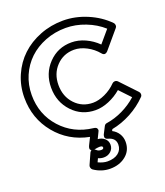

<svg xmlns="http://www.w3.org/2000/svg" viewBox="-176 -848 1055 1224"><g transform="rotate(-20 351.5 -235.5)"><path d="M-2 -352.1Q-2 -432.1 28.8 -502.4Q59.6 -572.8 112.8 -622.8Q166 -672.9 240 -701.9Q314 -731 397 -731Q479.5 -731 559.8 -697Q640.1 -663.1 696.8 -605Q703.1 -598.6 703.6 -588.4Q704.1 -578.1 698.2 -571.8L595.2 -450.2Q574.2 -429.2 557.1 -450.2Q525.9 -487.8 483.2 -510Q440.4 -532.2 399.9 -532.2Q327.1 -532.2 278.6 -481.4Q230 -430.7 230 -354Q230 -275.9 278.6 -224.4Q327.1 -172.9 399.9 -172.9Q438 -172.9 481.4 -192.9Q524.9 -212.9 558.1 -247.1Q564.9 -253.9 575.2 -254.4Q585.4 -254.9 594.2 -247.1L698.2 -137.2Q705.1 -129.9 705.1 -119.6Q705.1 -109.4 698.2 -103Q650.4 -53.7 586.7 -19.5Q522.9 14.6 457 26.9L451.2 38.1Q478 51.8 493.4 76.4Q508.8 101.1 508.8 131.8Q508.8 189.9 465.6 224.9Q422.4 259.8 358.9 259.8Q300.8 259.8 250 225.1Q243.2 220.2 240.5 210.7Q237.8 201.2 241.2 193.8L272.9 123Q273.4 121.6 274.4 119.6Q275.4 117.7 279.1 113Q282.7 108.4 286.9 106.4Q291 104.5 298.1 106.2Q305.2 107.9 313 115.2Q325.7 127.9 345.2 127.9Q361.8 127.9 361.8 116.2Q361.8 105 340.8 105Q331.5 105 309.1 108.9H297.9Q297.9 108.4 294.4 108.9Q291 109.4 286.9 107.4Q282.7 105.5 279.5 102.5Q276.4 99.6 276.6 91.8Q276.9 84 282.2 73.2L306.2 24.9Q168.9 -2.4 83.5 -106.7Q-2 -210.9 -2 -352.1ZM47.9 -352.1Q47.9 -220.7 131.6 -127.9Q215.3 -35.2 346.2 -20Q363.8 -18.1 368.7 -9Q373.5 0 370.1 7.8L366.2 16.1L347.2 55.2Q374.5 56.6 393.3 73.5Q412.1 90.3 412.1 116.2Q412.1 142.6 392.8 160.4Q373.5 178.2 345.2 178.2Q325.7 178.2 307.1 169.9L295.9 193.8Q330.6 210 358.9 210Q405.8 210 432.4 188.5Q459 167 459 131.8Q459 87.9 410.2 75.2Q400.4 72.8 395.5 67.9Q390.6 63 390.6 57.1Q390.6 51.3 391.6 47.4Q392.6 43.5 394 40L418 -6.8Q424.3 -19.5 436 -21Q492.2 -29.3 546.6 -55.4Q601.1 -81.5 645 -121.1L575.2 -194.8Q537.1 -162.1 490.5 -142.6Q443.8 -123 399.9 -123Q306.2 -123 243.2 -189.9Q180.2 -256.8 180.2 -354Q180.2 -450.2 243.4 -516.1Q306.6 -582 399.9 -582Q445.8 -582 491.9 -561.3Q538.1 -540.5 575.2 -503.9L645 -585.9Q596.2 -629.9 529.8 -655.5Q463.4 -681.2 397 -681.2Q322.8 -681.2 257.8 -655.8Q192.9 -630.4 146.7 -586.7Q100.6 -543 74.2 -482.2Q47.9 -421.4 47.9 -352.1Z"/></g></svg>

Font: Trueno Bold Outline
Style: Regular
Weight: 700
Width: 6
Designer: Julieta Ulanovsky
Foundry: Julieta Ulanovsky
Version: Version 3.001b | FøM Fix